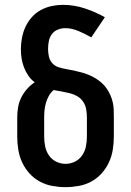

<svg xmlns="http://www.w3.org/2000/svg" viewBox="-20 -763 540 791"><path d="M250 8Q223 8 195.5 3Q168 -2 144 -15Q120 -28 101.5 -48.5Q83 -69 71.5 -93.5Q60 -118 55.5 -145.5Q51 -173 51 -200V-279Q51 -300 54.5 -321Q58 -342 67.5 -361Q77 -380 91 -396Q105 -412 123 -424Q108 -435 97 -451Q86 -467 79 -485Q72 -503 69 -522Q66 -541 66 -560Q66 -583 70.5 -607Q75 -631 85 -652.5Q95 -674 111 -692Q127 -710 148 -721.5Q169 -733 192.5 -738Q216 -743 239 -743Q285 -743 329 -728.5Q373 -714 412 -692L356 -609Q344 -616 331 -622.5Q318 -629 305 -634.5Q292 -640 278 -643.5Q264 -647 249 -647Q233 -647 218 -641Q203 -635 193.5 -622Q184 -609 181 -593Q178 -577 178 -561Q178 -546 181.5 -530Q185 -514 195.5 -502.5Q206 -491 221.5 -486Q237 -481 252.5 -478.5Q268 -476 283.5 -472.5Q299 -469 314.5 -465Q330 -461 344.5 -455Q359 -449 372.5 -441Q386 -433 398 -422.5Q410 -412 419 -399Q428 -386 434.5 -371.5Q441 -357 444.5 -341.5Q448 -326 448.5 -310.5Q449 -295 449 -279V-200Q449 -173 444.5 -145.5Q440 -118 428.5 -93.5Q417 -69 398.5 -48.5Q380 -28 356 -15Q332 -2 304.5 3Q277 8 250 8ZM250 -88Q270 -88 288.5 -97Q307 -106 318.5 -123Q330 -140 334 -160Q338 -180 338 -200V-279Q338 -296 335 -313Q332 -330 322.5 -344Q313 -358 298.5 -366.5Q284 -375 267.5 -379Q251 -383 234.5 -386Q218 -389 201 -392Q189 -382 181.5 -368.5Q174 -355 169.5 -340Q165 -325 163.5 -309.5Q162 -294 162 -279V-200Q162 -180 166 -160Q170 -140 181.5 -123Q193 -106 211.5 -97Q230 -88 250 -88Z"/></svg>

Font: Iosevka Term
Style: Bold
Weight: 700
Monospace: yes
Designer: Belleve Invis
Foundry: Belleve Invis
Version: Version 30.0.1